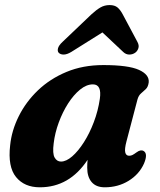

<svg xmlns="http://www.w3.org/2000/svg" viewBox="-20 -744 646 776"><path d="M491 -172Q483 -141.5 486.2 -128Q489.5 -114.5 502 -114.5Q509.5 -114.5 515.8 -117.8Q522 -121 531.5 -128Q548 -140.5 560 -134Q579 -123.5 562 -83Q542.5 -39.5 499.8 -13.2Q457 13 403.5 13Q368.5 13 350.5 -8Q332.5 -29 332.5 -66Q332.5 -82.5 334 -98Q260.5 13 141 13Q78.5 13 44.8 -28.5Q11 -70 21 -156.5Q27 -216.5 55.8 -274.2Q84.5 -332 133.2 -378.8Q182 -425.5 248.5 -453.2Q315 -481 397.5 -481Q499 -481 541.8 -461.5Q584.5 -442 581 -410.5Q578.5 -392.5 569.2 -383.8Q560 -375 550 -366.5Q540 -358 535.5 -341.5ZM197 -165Q191.5 -123.5 200.8 -107.2Q210 -91 226.5 -91Q247.5 -91 271.8 -112Q296 -133 319 -169Q342 -205 359.2 -250.5Q376.5 -296 383.5 -344.5Q392 -403 355.5 -403Q329.5 -403 303.5 -381.8Q277.5 -360.5 255.2 -325.8Q233 -291 217.5 -249Q202 -207 197 -165ZM268 -534Q250.5 -523.5 237.2 -523.5Q224 -523.5 217 -531Q211.5 -537.5 214.5 -549Q217.5 -560.5 232.5 -574.5L349.5 -686Q369 -704 385.8 -713.8Q402.5 -723.5 423 -723.5Q443.5 -723.5 455 -713.8Q466.5 -704 476 -686L535.5 -574.5Q543 -560.5 539.2 -549Q535.5 -537.5 526.5 -531Q516 -523.5 502.5 -523.5Q489 -523.5 478 -534L394 -613Z"/></svg>

Font: Fraunces 9pt Soft
Style: Bold Italic
Weight: 700
Italic angle: -16°
Version: Version 1.000;[b76b70a41]